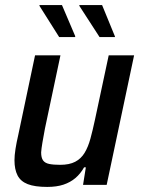

<svg xmlns="http://www.w3.org/2000/svg" viewBox="-20 -728 560 756"><path d="M166 8Q117 8 89 -3Q61 -14 49 -37.5Q37 -61 37 -97Q37 -116 41 -141.5Q45 -167 52 -197L118 -510H218L157 -222Q151 -190 147 -166.5Q143 -143 142 -128Q142 -107 149.5 -96.5Q157 -86 173.5 -82.5Q190 -79 217 -79Q253 -79 276 -91Q299 -103 313 -126Q327 -149 336 -182Q345 -215 354 -257L408 -510H508L400 0H307L318 -69H311Q297 -44 277 -27Q257 -10 230 -1Q203 8 166 8ZM213 -582 136 -704 135 -708H224L276 -586V-582ZM372 -582 293 -704 292 -708H382L432 -586L433 -582Z"/></svg>

Font: Saira SemiCondensed Medium
Style: Italic
Weight: 500
Width: 4
Italic angle: -12°
Designer: Hector Gatti with collaboration of the Omnibus-Type team
Foundry: Omnibus-Type
Version: Version 1.101